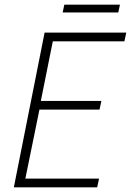

<svg xmlns="http://www.w3.org/2000/svg" viewBox="-20 -798 558 818"><path d="M39 0 170 -659H518L510 -622H205L154 -368H412L404 -331H148L88 -37H402L394 0ZM247 -745 254 -778H491L484 -745Z"/></svg>

Font: Source Sans 3 Light
Style: Italic
Weight: 300
Italic angle: -11°
Designer: Paul D. Hunt
Foundry: Adobe
Version: Version 3.046;hotconv 1.0.118;makeotfexe 2.5.65603